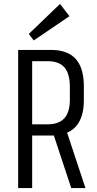

<svg xmlns="http://www.w3.org/2000/svg" viewBox="-20 -953 490 973"><path d="M72 -700H239Q323 -700 364 -654Q405 -608 405 -515V-446Q405 -356 363.5 -311Q322 -266 239 -266H140V-323H221Q278 -323 306 -353.5Q334 -384 334 -448V-513Q334 -580 306.5 -611.5Q279 -643 221 -643H128L143 -667V0H72ZM247 -284H319L413 0H341ZM332 -871 151 -748 126 -781 284 -933Z"/></svg>

Font: Pathway Extreme Condensed Light
Style: Regular
Weight: 300
Width: 3
Version: Version 1.001;gftools[0.9.26]